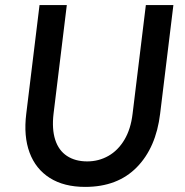

<svg xmlns="http://www.w3.org/2000/svg" viewBox="-20 -721 725 753"><path d="M314 12Q231 12 175.5 -23Q120 -58 96 -122.5Q72 -187 83 -275L135 -701H242L190 -275Q183 -215 196.5 -173Q210 -131 242.5 -109.5Q275 -88 322 -88Q367 -88 405 -109.5Q443 -131 468 -173Q493 -215 500 -275L552 -701H660L608 -275Q592 -142 516.5 -65Q441 12 314 12Z"/></svg>

Font: Inclusive Sans Medium
Style: Italic
Weight: 500
Italic angle: -7°
Designer: Olivia King
Foundry: Olivia King
Version: Version 2.004